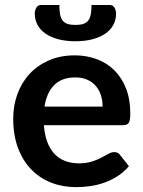

<svg xmlns="http://www.w3.org/2000/svg" viewBox="-20 -743 574 770"><path d="M33 0ZM279.5 -521Q328 -521 369 -505.5Q410 -490 439.5 -460.2Q469 -430.5 485.8 -387.2Q502.5 -344 502.5 -288.5Q502.5 -260.5 496.5 -250.8Q490.5 -241 473.5 -241H156Q159 -201.5 170 -172.8Q181 -144 199 -125.2Q217 -106.5 241.8 -97.2Q266.5 -88 296.5 -88Q326.5 -88 348.2 -95Q370 -102 386.2 -110.5Q402.5 -119 414.8 -126Q427 -133 438.5 -133Q454 -133 461.5 -121.5L497 -76.5Q476.5 -52.5 451 -36.2Q425.5 -20 397.8 -10.2Q370 -0.5 341.2 3.5Q312.5 7.5 285.5 7.5Q232 7.5 186 -10.2Q140 -28 106 -62.8Q72 -97.5 52.5 -148.8Q33 -200 33 -267.5Q33 -320 50 -366.2Q67 -412.5 98.8 -446.8Q130.5 -481 176.2 -501Q222 -521 279.5 -521ZM282 -432.5Q228 -432.5 197.5 -402Q167 -371.5 158.5 -315.5H391.5Q391.5 -339.5 384.8 -360.8Q378 -382 364.5 -398Q351 -414 330.2 -423.2Q309.5 -432.5 282 -432.5ZM282.5 -643Q301 -643 313.5 -647Q326 -651 333.5 -660.2Q341 -669.5 344 -685Q347 -700.5 347 -723H420Q433 -723 439.2 -712.2Q445.5 -701.5 445.5 -688.5Q445.5 -663 434 -642.2Q422.5 -621.5 401 -607.2Q379.5 -593 349.5 -585.2Q319.5 -577.5 282.5 -577.5Q245.5 -577.5 215.5 -585.2Q185.5 -593 164 -607.2Q142.5 -621.5 131 -642.2Q119.5 -663 119.5 -688.5Q119.5 -701.5 125.8 -712.2Q132 -723 145 -723H218Q218 -700.5 221 -685Q224 -669.5 231.5 -660.2Q239 -651 251.2 -647Q263.5 -643 282.5 -643Z"/></svg>

Font: Lato
Style: Bold
Weight: 700
Designer: Lukasz Dziedzic
Foundry: tyPoland Lukasz Dziedzic
Version: Version 2.007; 2014-02-27